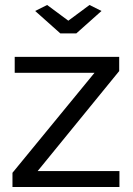

<svg xmlns="http://www.w3.org/2000/svg" viewBox="-20 -750 533 770"><path d="M169 -730 121 -706 222 -616H286L387 -706L339 -730L254 -667ZM30 -57V0H459V-64H131L458 -465V-522H39V-458H359Z"/></svg>

Font: FIGSv2-sans-serif Medium
Style: Regular
Weight: 500
Designer: Matt McInerney, Pablo Impallari, Rodrigo Fuenzalida,Mirko Velimirovic
Foundry: Matt McInerney, Pablo Impallari, Rodrigo Fuenzalida
Version: Version 4.021;hotconv 1.0.109;makeotfexe 2.5.65596